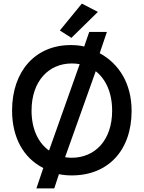

<svg xmlns="http://www.w3.org/2000/svg" viewBox="-20 -961 799 1065"><path d="M447 -703C423 -709 397 -711 372 -711C177 -711 47 -567 47 -348C47 -198 110 -85 220 -29L182 84H281L307 5C330 10 353 12 378 12C581 12 710 -128 710 -346C710 -494 643 -606 533 -666L573 -784H475ZM341 -89 511 -566C567 -522 602 -447 602 -347C602 -181 505 -86 378 -86C364 -86 354 -87 341 -89ZM378 -609C393 -609 408 -608 422 -605L252 -126C193 -168 155 -244 155 -347C155 -513 252 -609 378 -609ZM434 -941 312 -792 376 -751 523 -895Z"/></svg>

Font: Mint Spirit
Style: Bold
Weight: 700
Designer: HARENDAL Hirwen
Foundry: Arkandis Digital Foundry.
Version: Version 1.004;FFEdit